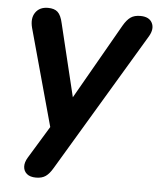

<svg xmlns="http://www.w3.org/2000/svg" viewBox="-50 -541 640 773"><g transform="rotate(5 269.5 -154.5)"><path d="M124 188Q100 188 87 177Q74 166 73 148.5Q72 131 84 111L179 -45L171 7L56 -411Q46 -449 62.5 -473Q79 -497 113 -497Q139 -497 152.5 -484.5Q166 -472 173 -440L253 -109H222L418 -452Q432 -476 447 -486.5Q462 -497 486 -497Q522 -497 534 -473.5Q546 -450 528 -419L192 143Q178 167 163 177.5Q148 188 124 188Z"/></g></svg>

Font: Nunito Variable Extra Light
Style: Italic
Weight: 200
Italic angle: -9°
Designer: Vernon Adams
Foundry: Vernon Adams
Version: Version 3.602